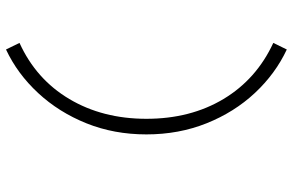

<svg xmlns="http://www.w3.org/2000/svg" viewBox="-188 -567 976 640"><g transform="rotate(90 300.0 -247.0)"><path d="M145 -715Q226 -677 290 -608.5Q354 -540 391 -447.5Q428 -355 428 -247Q428 -139 391 -47Q354 45 290 114Q226 183 145 221L123 176Q244 121 310 10Q376 -101 376 -247Q376 -394 310 -504Q244 -614 123 -670Z"/></g></svg>

Font: Red Hat Mono
Style: Regular
Weight: 300
Monospace: yes
Designer: Pentagram, MCKL
Foundry: Pentagram, MCKL
Version: Version 1.023